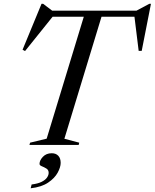

<svg xmlns="http://www.w3.org/2000/svg" viewBox="-20 -761 812 1008"><path d="M727 -673H200.5L262.5 -681L111.5 -493L98.5 -500L198 -741H206.5L264.5 -697L222.5 -705H726L681.5 -697L764 -741H772.5L724 -494H708L685 -680.5ZM424 -686.5H517L318 -32.5L396 -12L393 0H134.5L138 -12L225 -33ZM187.5 99.5Q187.5 81 205.2 62.2Q223 43.5 251.5 43.5Q273.5 43.5 286 56.8Q298.5 70 298.5 94Q298.5 116.5 282.8 145.5Q267 174.5 232.5 197.8Q198 221 141 227.5L146 207.5Q178.5 203.5 198.2 193.8Q218 184 226.8 171.2Q235.5 158.5 235.5 146.5Q235.5 131 223.5 123.8Q211.5 116.5 199.5 111.8Q187.5 107 187.5 99.5Z"/></svg>

Font: Newsreader 60pt
Style: Italic
Weight: 400
Italic angle: -17°
Designer: Hugues Gentile
Foundry: Production Type
Version: Version 1.003